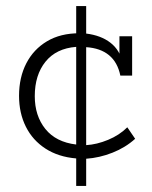

<svg xmlns="http://www.w3.org/2000/svg" viewBox="-20 -515 504 635"><path d="M232 100V9Q173 4 130.5 -23.5Q88 -51 65.5 -96Q43 -141 43 -198Q43 -259 67 -305.5Q91 -352 135.5 -378.5Q180 -405 242 -405Q245 -405 249 -404.5Q253 -404 256 -404L232 -395V-495H265V-404Q314 -398 345.5 -373.5Q377 -349 386 -306L375 -308V-395H417V-265H378Q369 -309 340.5 -332.5Q312 -356 265 -359V-35Q300 -37 337.5 -52.5Q375 -68 401 -94L427 -56Q395 -27 352 -10Q309 7 265 10V100ZM95 -197Q95 -132 130 -88.5Q165 -45 232 -37V-360Q166 -355 130.5 -311Q95 -267 95 -197Z"/></svg>

Font: Rokkitt SemiBold Light
Style: Regular
Weight: 300
Version: Version 3.103